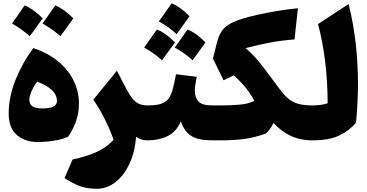

<svg xmlns="http://www.w3.org/2000/svg" viewBox="-20 -842 2201 1152"><path d="M208.5 10.3Q130.4 10.3 81.3 -31.7Q32.2 -73.7 32.2 -161.1Q32.2 -262.2 74 -365Q115.7 -467.8 180.2 -553.2Q269.5 -523.9 330.3 -472.7Q391.1 -421.4 422.4 -356.7Q453.6 -292 453.6 -221.2Q453.6 -115.7 388.7 -21.5Q368.7 -11.7 337.4 -4.4Q306.2 2.9 272 6.6Q237.8 10.3 208.5 10.3ZM202.6 -352.1Q182.6 -324.7 169.4 -295.2Q156.2 -265.6 156.2 -242.2Q156.2 -217.8 173.8 -204.6Q191.4 -191.4 234.4 -191.4Q321.8 -191.4 321.8 -235.4Q321.8 -275.4 287.6 -304.9Q253.4 -334.5 202.6 -352.1ZM158.7 -625Q107.9 -669.4 51.8 -701.2Q72.3 -729 90.8 -755.9Q109.4 -782.7 127.9 -809.6Q178.2 -790 236.3 -731.9Q216.8 -704.1 197.3 -677.7Q177.7 -651.4 158.7 -625ZM342.8 -625Q296.9 -665 235.4 -701.2Q254.4 -728 273.4 -754.9Q292.5 -781.7 311.5 -809.6Q362.3 -789.6 419.9 -731.9Q400.4 -704.1 381.1 -677.7Q361.8 -651.4 342.8 -625Z M681.6 -417.5 711.4 -359.9Q740.7 -300.8 762 -268.1Q783.2 -235.4 806.6 -222.4Q830.1 -209.5 865.7 -209.5H866.2V0H865.7Q844.7 0 828.6 -5.1Q812.5 -10.3 796.4 -21Q790 68.8 757.3 139.4Q724.6 210 673.6 250.2Q622.6 290.5 561.5 290.5Q528.8 290.5 499.5 285.4Q470.2 280.3 438.7 266.4Q407.2 252.4 367.2 226.6L415.5 114.7Q482.4 102.1 549.1 74.5Q615.7 46.9 661.6 -3.4Q639.2 -66.4 610.1 -124.8Q581.1 -183.1 540 -244.1Z M1028.3 -556.6Q1068.8 -611.3 1105 -665Q1158.2 -644 1212.9 -587.4Q1175.8 -534.7 1135.7 -480.5Q1087.9 -524.4 1028.3 -556.6ZM952.1 -480.5Q903.8 -523.9 844.7 -556.6Q882.8 -611.8 921.4 -665Q972.2 -646 1029.8 -587.4Q991.2 -535.6 952.1 -480.5ZM933.1 -713.4Q983.4 -783.2 1009.3 -821.8Q1060.5 -802.7 1117.2 -744.6Q1097.7 -717.8 1078.9 -691.2Q1060.1 -664.6 1040 -637.2Q989.7 -682.6 933.1 -713.4ZM866.2 0Q855.5 0 849.9 -8.3Q844.2 -16.6 844.2 -39.6V-170.4Q844.2 -193.4 849.9 -201.4Q855.5 -209.5 866.2 -209.5Q915.5 -209.5 944.6 -218.5Q973.6 -227.5 990 -248.5Q1006.3 -269.5 1016.1 -305.7Q1025.9 -341.8 1036.1 -396.5L1160.2 -381.3Q1155.8 -357.9 1152.3 -336.2Q1148.9 -314.5 1148.9 -295.9Q1148.9 -257.3 1170.9 -233.4Q1192.9 -209.5 1250.5 -209.5H1251V0H1250.5Q1169.9 0 1128.4 -25.9Q1086.9 -51.8 1064.5 -114.3Q1038.6 -51.3 985.8 -25.6Q933.1 0 866.2 0Z M1767.6 -792.5 1747.1 -605.5Q1677.7 -600.6 1603.5 -587.2Q1529.3 -573.7 1453.6 -553.2Q1496.1 -516.6 1530.3 -475.6Q1564.5 -434.6 1594.2 -392.6L1657.7 -308.1Q1684.1 -272 1709.7 -250.2Q1735.4 -228.5 1769.3 -219Q1803.2 -209.5 1855 -209.5H1855.5V0H1855Q1780.3 0 1722.7 -27.8Q1665 -55.7 1621.6 -104Q1612.3 -85.9 1601.1 -70.1Q1589.8 -54.2 1575.2 -41Q1510.3 -17.1 1446.8 -8.5Q1383.3 0 1310.1 0H1251Q1240.2 0 1234.6 -8.3Q1229 -16.6 1229 -39.6V-170.4Q1229 -193.4 1234.6 -201.4Q1240.2 -209.5 1251 -209.5H1310.5Q1363.3 -209.5 1417.2 -214.1Q1471.2 -218.8 1505.9 -236.3Q1486.3 -275.9 1454.8 -314.7Q1423.3 -353.5 1383.3 -390.1L1321.3 -360.4L1257.8 -490.2L1280.8 -583.5Q1291.5 -624.5 1307.6 -650.6Q1323.7 -676.8 1352.3 -694.6Q1380.9 -712.4 1428.7 -728Q1466.3 -740.2 1524.7 -753.2Q1583 -766.1 1647.7 -776.9Q1712.4 -787.6 1767.6 -792.5Z M2071.8 -817.9Q2100.6 -702.1 2114.3 -580.3Q2127.9 -458.5 2127.9 -336.9Q2127.9 -287.6 2124.8 -225.8Q2121.6 -164.1 2116.2 -105.5Q2074.2 -56.6 2014.2 -28.3Q1954.1 0 1855.5 0Q1844.7 0 1839.1 -8.3Q1833.5 -16.6 1833.5 -39.6V-170.4Q1833.5 -193.4 1839.1 -201.4Q1844.7 -209.5 1855.5 -209.5Q1879.4 -209.5 1902.6 -212.6Q1925.8 -215.8 1945.8 -222.2Q1945.8 -353 1930.7 -474.4Q1915.5 -595.7 1888.2 -697.8Z"/></svg>

Font: Pinar-DS1-FD ExtraBold
Style: Regular
Weight: 800
Designer: Amin Abedi
Version: Version 2.000